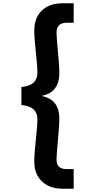

<svg xmlns="http://www.w3.org/2000/svg" viewBox="-20 -946 548 1165"><path d="M110 -309C110 -309 110 -309 110 -309C142 -306 166 -298 183 -283C199 -268 207 -249 207 -224C207 -224 207 -224 207 -224C207 -197 204 -157 198 -104C198 -104 198 -104 198 -104C191 -41 188 5 188 34C188 34 188 34 188 34C188 86 204 126 235 155C266 184 307 199 358 199C358 199 427 199 427 199C427 199 427 80 427 80C427 80 385 80 385 80C385 80 385 80 385 80C364 80 348 75 338 66C328 57 323 42 323 21C323 21 323 21 323 21C323 3 326 -34 331 -90C331 -90 331 -90 331 -90C332 -98 333 -118 336 -149C339 -180 340 -206 340 -229C340 -229 340 -229 340 -229C340 -265 331 -295 314 -318C297 -341 270 -356 235 -363C235 -363 235 -365 235 -365C235 -365 235 -365 235 -365C270 -372 297 -387 314 -410C331 -433 340 -463 340 -498C340 -498 340 -498 340 -498C340 -522 339 -550 336 -581C333 -612 332 -630 331 -637C331 -637 331 -637 331 -637C326 -693 323 -730 323 -749C323 -749 323 -749 323 -749C323 -788 344 -808 385 -808C385 -808 427 -808 427 -808C427 -808 427 -926 427 -926C427 -926 358 -926 358 -926C358 -926 358 -926 358 -926C307 -926 266 -912 235 -883C204 -854 188 -813 188 -761C188 -761 188 -761 188 -761C188 -732 191 -687 198 -624C198 -624 198 -624 198 -624C204 -571 207 -531 207 -503C207 -503 207 -503 207 -503C207 -478 199 -459 183 -444C166 -429 142 -421 110 -418C110 -418 110 -309 110 -309Z"/></svg>

Font: Girnar Poppins
Style: SemiBold
Weight: 500
Designer: Ninad Kale (Devanagari), Jonny Pinhorn (Latin)
Foundry: Indian Type Foundry
Version: ""